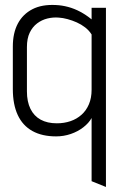

<svg xmlns="http://www.w3.org/2000/svg" viewBox="-20 -531 481 763"><path d="M344 -62V189L401 212V-500H344V-454Q322 -472 298.5 -484.5Q275 -497 250.5 -503.5Q226 -510 202 -511Q147 -514 109 -494.5Q71 -475 51 -437.5Q31 -400 31 -346V-177Q31 -116 50.5 -74Q70 -32 108.5 -10.5Q147 11 203 11Q233 11 261 1.5Q289 -8 311 -25Q333 -42 344 -62ZM344 -394V-174Q344 -142 333.5 -117Q323 -92 304 -75Q285 -58 260 -49.5Q235 -41 206 -41Q168 -41 141.5 -55.5Q115 -70 101 -98.5Q87 -127 87 -168V-344Q87 -378 98 -401Q109 -424 127.5 -438Q146 -452 168.5 -457.5Q191 -463 214 -461Q230 -460 248.5 -455Q267 -450 285 -442Q303 -434 318.5 -422Q334 -410 344 -394Z"/></svg>

Font: Advent Pro
Style: Regular
Weight: 400
Designer: VivaRado, Andreas Kalpakidis
Foundry: VivaRado, Andreas Kalpakidis
Version: Version 3.000